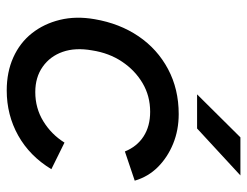

<svg xmlns="http://www.w3.org/2000/svg" viewBox="-104 -636 752 585"><g transform="rotate(90 272.5 -344.0)"><path d="M256 12Q200 12 155.5 -8Q111 -28 82 -64.5Q53 -101 41 -150Q29 -199 39 -256Q52 -332 91 -389.5Q130 -447 191 -479.5Q252 -512 328 -512Q377 -512 418.5 -495Q460 -478 489.5 -448.5Q519 -419 531 -378L442 -348Q427 -385 396 -405Q365 -425 321 -425Q273 -425 234 -402Q195 -379 168.5 -339.5Q142 -300 134 -248Q125 -197 138.5 -158.5Q152 -120 184 -97.5Q216 -75 261 -75Q310 -75 350 -99.5Q390 -124 415 -164L496 -124Q456 -58 393.5 -23Q331 12 256 12ZM268 -568 399 -700H515L372 -568Z"/></g></svg>

Font: Figtree Light Medium
Style: Italic
Weight: 500
Italic angle: -9.5°
Version: Version 2.000